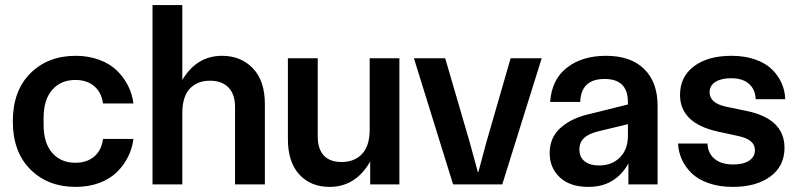

<svg xmlns="http://www.w3.org/2000/svg" viewBox="-20 -731 3170 761"><path d="M279.8 9.8Q169.9 9.8 100.3 -59.6Q30.8 -128.9 30.8 -250Q30.8 -371.1 100.3 -440.4Q169.9 -509.8 279.8 -509.8Q331.5 -509.8 374.3 -493.7Q417 -477.5 444.3 -450.4Q471.7 -423.3 488 -390.4Q504.4 -357.4 508.8 -320.8H388.2Q382.3 -365.2 353.3 -389.6Q324.2 -414.1 278.8 -414.1Q221.2 -414.1 187 -375Q152.8 -335.9 152.8 -263.2V-236.8Q152.8 -164.1 187 -125Q221.2 -85.9 278.8 -85.9Q324.2 -85.9 353.3 -110.4Q382.3 -134.8 388.2 -180.2H508.8Q504.4 -143.6 488 -110.4Q471.7 -77.1 444.3 -49.8Q417 -22.5 374.5 -6.3Q332 9.8 279.8 9.8Z M584.5 0V-710.9H702.6V-414.1Q759.8 -509.8 859.9 -509.8Q935.1 -509.8 982.4 -460.2Q1029.8 -410.6 1029.8 -318.8V0H911.6V-307.1Q911.6 -357.4 885.5 -384.3Q859.4 -411.1 812.5 -411.1Q761.7 -411.1 732.2 -379.4Q702.6 -347.7 702.6 -282.2V0Z M1286.1 9.8Q1211.9 9.8 1166.5 -39.3Q1121.1 -88.4 1121.1 -179.2V-500H1239.3V-190.9Q1239.3 -140.6 1263.4 -114.7Q1287.6 -88.9 1334 -88.9Q1384.8 -88.9 1415 -120.8Q1445.3 -152.8 1445.3 -217.8V-500H1563V0H1447.3V-90.8Q1389.6 9.8 1286.1 9.8Z M1775.9 0 1620.6 -500H1744.6L1841.8 -167L1874 -48.8H1876L1907.7 -167L2003.9 -500H2127L1970.7 0Z M2312.5 9.8Q2239.3 9.8 2199 -27.8Q2158.7 -65.4 2158.7 -124Q2158.7 -184.1 2199 -221.7Q2239.3 -259.3 2303.7 -275.9L2468.8 -316.9V-326.2Q2468.8 -418 2376.5 -418Q2282.7 -418 2279.8 -327.1H2160.6Q2166.5 -415.5 2226.8 -462.6Q2287.1 -509.8 2381.8 -509.8Q2480 -509.8 2533.2 -457.5Q2586.4 -405.3 2586.4 -312V0H2470.7V-83Q2418.5 9.8 2312.5 9.8ZM2276.4 -139.2Q2276.4 -107.9 2297.4 -91.6Q2318.4 -75.2 2354.5 -75.2Q2405.3 -75.2 2437 -106.9Q2468.8 -138.7 2468.8 -192.9V-238.8L2349.6 -210Q2312 -200.7 2294.2 -183.3Q2276.4 -166 2276.4 -139.2Z M2823.2 -210Q2675.3 -243.2 2675.3 -355Q2675.3 -426.8 2730.5 -468.3Q2785.6 -509.8 2879.4 -509.8Q2932.1 -509.8 2973.6 -495.1Q3015.1 -480.5 3040 -455.8Q3064.9 -431.2 3078.1 -401.1Q3091.3 -371.1 3092.3 -337.9H2975.1Q2974.1 -375.5 2949.2 -398.2Q2924.3 -420.9 2877.4 -420.9Q2838.4 -420.9 2815.4 -406.2Q2792.5 -391.6 2792.5 -365.2Q2792.5 -323.7 2853.5 -309.1L2940.4 -291Q3089.4 -259.8 3089.4 -145Q3089.4 -72.8 3033.4 -31.5Q2977.5 9.8 2884.3 9.8Q2831.1 9.8 2789.1 -4.9Q2747.1 -19.5 2721.7 -44.2Q2696.3 -68.8 2682.6 -98.9Q2668.9 -128.9 2667.5 -162.1H2784.2Q2785.2 -124.5 2811.8 -101.8Q2838.4 -79.1 2886.2 -79.1Q2926.3 -79.1 2949.2 -94.2Q2972.2 -109.4 2972.2 -136.2Q2972.2 -176.8 2910.2 -190.9Z"/></svg>

Font: TASA Orbiter Display SemiBold
Style: Regular
Weight: 600
Designer: Weizhong Zhang
Version: Version 1.000;Glyphs 3.1.2 (3151)